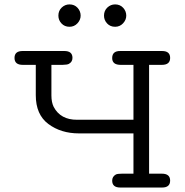

<svg xmlns="http://www.w3.org/2000/svg" viewBox="-20 -839 827 859"><path d="M81.1 -610.8H268.1Q304.2 -610.8 304.2 -580.1Q304.2 -562 288.1 -553.2Q281.2 -549.3 259.8 -548.8H210V-412.1Q210 -381.3 220.2 -360.8Q251 -302.7 325.2 -303.2H577.1V-548.8H520Q481.9 -548.8 481.9 -579.1Q481.9 -611.3 518.1 -610.8H705.1Q741.2 -610.8 741.2 -579.8Q741.2 -548.8 704.1 -548.8H647V-62H704.1Q741.2 -62 741.2 -31Q741.2 0 705.1 0H518.1Q481.9 0 481.9 -30.8Q481.9 -48.8 498 -58.1Q504.9 -62 525.9 -62H577.1V-242.2H333Q252.9 -242.2 196.5 -284.2Q140.1 -326.2 140.1 -413.1V-548.8H82Q44.9 -548.8 44.9 -579.8Q44.9 -610.8 81.1 -610.8ZM241.2 -769Q241.2 -791 256.1 -805.2Q271 -819.3 291 -819.3Q313 -819.3 326.9 -804.2Q340.8 -789.1 340.8 -769Q340.8 -750 326.4 -734.6Q312 -719.2 291 -719.2Q269 -719.2 255.1 -734.1Q241.2 -749 241.2 -769ZM445.3 -769Q445.3 -791 460.2 -805.2Q475.1 -819.3 495.1 -819.3Q517.1 -819.3 531 -804.2Q544.9 -789.1 544.9 -769Q544.9 -750 530.5 -734.6Q516.1 -719.2 495.1 -719.2Q473.1 -719.2 459.2 -734.1Q445.3 -749 445.3 -769Z"/></svg>

Font: CMU Typewriter Text Variable Width
Style: Medium
Weight: 500
Version: Version 0.7.0